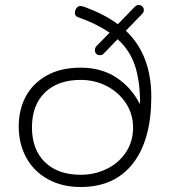

<svg xmlns="http://www.w3.org/2000/svg" viewBox="-20 -739 681 769"><path d="M586 -351Q586 -179 512.5 -84.5Q439 10 303 10Q228 10 171.5 -21.5Q115 -53 85 -108Q55 -163 55 -233Q55 -299 83 -352Q111 -405 167 -436.5Q223 -468 303 -468Q386 -468 446 -428.5Q506 -389 539 -324L541 -325Q541 -414 520.5 -476Q500 -538 451 -582L396 -525Q390 -518 380 -518Q371 -518 366 -523Q360 -529 360 -538Q360 -547 366 -554L419 -608Q365 -645 293 -670Q280 -674 280 -688Q280 -696 284 -703Q291 -715 302 -715Q310 -715 322 -710Q400 -681 452 -642L520 -712Q527 -719 536 -719Q544 -719 550 -713Q556 -707 556 -699Q556 -689 549 -683L484 -616Q586 -520 586 -351ZM513 -228Q513 -282 484.5 -325.5Q456 -369 408 -394Q360 -419 303 -419Q212 -419 160 -368.5Q108 -318 108 -229Q108 -140 160 -89.5Q212 -39 303 -39Q360 -39 408.5 -63Q457 -87 485 -130Q513 -173 513 -228Z"/></svg>

Font: Kodchasan ExtraLight
Style: Regular
Weight: 275
Version: Version 1.000; ttfautohint (v1.6)